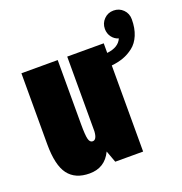

<svg xmlns="http://www.w3.org/2000/svg" viewBox="-116 -722 793 835"><g transform="rotate(-20 280.0 -305.0)"><path d="M159.5 10Q93.5 10 61.2 -32.8Q29 -75.5 29 -173V-501H197V-204Q197 -153 201.8 -135Q206.5 -117 219.5 -117Q238.5 -117 241 -155V-501H410V-456.5Q463.5 -462.5 479 -498.5Q460 -504 448 -520.2Q436 -536.5 436 -557.5Q436 -584 454 -602.2Q472 -620.5 498 -620.5Q524.5 -620.5 542.5 -602.5Q560.5 -584.5 560.5 -557.5Q560.5 -516 547.5 -485Q534.5 -454 511.8 -436.5Q489 -419 464.2 -410.2Q439.5 -401.5 410 -398.5V0H281L261 -54.5Q230.5 10 159.5 10Z"/></g></svg>

Font: League Mono Condensed ExtraBold
Style: Regular
Weight: 800
Width: 1
Designer: Tyler Finck
Foundry: The League of Moveable Type / Tyler Finck
Version: Version 2.210